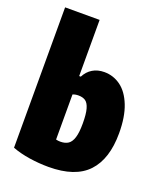

<svg xmlns="http://www.w3.org/2000/svg" viewBox="-149 -903 850 1009"><g transform="rotate(20 276.0 -399.0)"><path d="M39 -23V-808H232V-494H241Q257 -525.5 284.8 -542.2Q312.5 -559 350 -559Q400.5 -559 441.8 -529Q483 -499 507.5 -436.8Q532 -374.5 532 -283Q532 -139 462.2 -64.5Q392.5 10 243 10Q190 10 136 1.8Q82 -6.5 39 -23ZM335 -266Q335 -318.5 327 -347Q319 -375.5 303.8 -386.2Q288.5 -397 264 -397Q245.5 -397 232 -391V-139Q244 -136 256 -136Q283.5 -136 300.5 -147.5Q317.5 -159 326.2 -187.2Q335 -215.5 335 -266Z"/></g></svg>

Font: Encode Sans Condensed Black
Style: Regular
Weight: 900
Width: 3
Designer: Multiple Designers
Foundry: Impallari Type
Version: Version 2.000